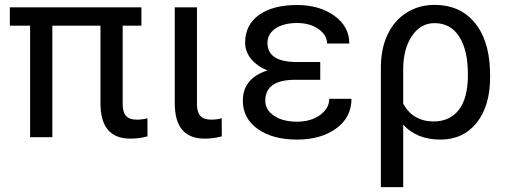

<svg xmlns="http://www.w3.org/2000/svg" viewBox="-20 -558 2065 781"><path d="M555.2 -453.6H479V-134.3Q479 -103 492.2 -87.2Q505.4 -71.3 537.1 -71.3Q560.5 -71.3 579.6 -77.1L580.1 -3.4Q545.9 5.9 510.3 5.9Q388.7 5.9 388.7 -137.7V-453.6H192.9V0H102.5V-453.6H20V-528.3H555.2Z M781.2 -528.3V-133.3Q781.2 -102.5 794.7 -86.9Q808.1 -71.3 839.4 -71.3Q862.8 -71.3 881.8 -77.1L882.3 -3.4Q848.1 5.9 812.5 5.9Q690.9 5.9 690.9 -137.7V-528.3Z M1059.1 -148.4Q1059.1 -110.8 1095 -86.9Q1130.9 -63 1188.5 -63Q1243.7 -63 1281.5 -89.8Q1319.3 -116.7 1319.3 -156.2H1409.7Q1409.7 -80.6 1347.4 -35.4Q1285.2 9.8 1188.5 9.8Q1088.9 9.8 1028.3 -33.4Q967.8 -76.7 967.8 -148.4Q967.8 -239.3 1067.9 -271.5Q1024.9 -289.1 1001 -318.8Q977.1 -348.6 977.1 -384.3Q977.1 -456.5 1033.4 -497.1Q1089.8 -537.6 1188.5 -537.6Q1279.3 -537.6 1340.1 -493.9Q1400.9 -450.2 1400.9 -380.9H1310.5Q1310.5 -415 1275.6 -439.7Q1240.7 -464.4 1188.5 -464.4Q1133.8 -464.4 1100.8 -442.1Q1067.9 -419.9 1067.9 -383.8Q1067.9 -305.7 1187 -305.7H1282.7V-233.4H1173.3Q1059.1 -230.5 1059.1 -148.4Z M1747.6 -538.1Q1848.6 -538.1 1908.2 -469.2Q1967.8 -400.4 1973.1 -276.4L1973.6 -244.1Q1973.6 -127 1918.9 -58.6Q1864.3 9.8 1771 9.8Q1675.8 9.8 1620.1 -50.8V203.1H1529.3V-283.2Q1529.3 -360.4 1556.9 -418Q1584.5 -475.6 1634.5 -506.8Q1684.6 -538.1 1747.6 -538.1ZM1620.1 -135.7Q1660.6 -64 1744.1 -64Q1810.1 -64 1846.7 -111.6Q1883.3 -159.2 1883.3 -254.4Q1883.3 -354.5 1847.9 -409.2Q1812.5 -463.9 1747.6 -463.9Q1690.4 -463.9 1655.3 -411.1Q1620.1 -358.4 1620.1 -275.9Z"/></svg>

Font: Roboto
Style: Regular
Weight: 400
Designer: Google
Version: Version 2.001047; 2015